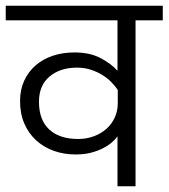

<svg xmlns="http://www.w3.org/2000/svg" viewBox="-30 -650 588 670"><path d="M230 -467Q284 -467 321.5 -447Q359 -427 380 -403V-579H-10V-630H538V-579H443V0H380V-174Q372 -163 359 -152Q346 -141 328 -132Q310 -123 287 -117Q264 -111 234 -111Q193 -111 158 -123.5Q123 -136 96.5 -160Q70 -184 55 -218.5Q40 -253 40 -298Q40 -337 54.5 -368.5Q69 -400 94.5 -422Q120 -444 154.5 -455.5Q189 -467 230 -467ZM381 -336Q372 -350 358 -364Q344 -378 326 -389Q308 -400 286 -407Q264 -414 239 -414Q180 -414 143 -383Q106 -352 106 -295Q106 -231 142 -198Q178 -165 243 -165Q272 -165 297.5 -174.5Q323 -184 341.5 -200.5Q360 -217 370.5 -240Q381 -263 381 -290Z"/></svg>

Font: Ek Mukta Light
Style: Regular
Weight: 300
Designer: Girish Dalvi and Yashodeep Gholap
Foundry: Ek Type
Version: Version 2.538;PS 1.002;hotconv 16.6.51;makeotf.lib2.5.65220;